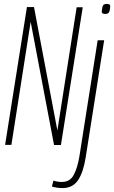

<svg xmlns="http://www.w3.org/2000/svg" viewBox="-20 -737 581 977"><path d="M6 0 117 -701H153L272 -73L370 -700H401L290 1H255L136 -626L38 0ZM524 -717Q532 -717 536.5 -714.5Q541 -712 541 -703Q539 -681 534 -673.5Q529 -666 514 -666Q507 -666 502 -669Q497 -672 498 -681Q500 -702 504.5 -709.5Q509 -717 524 -717ZM510 -532 416 64Q404 140 377 180Q350 220 298 220Q284 220 270 218Q256 216 244 212L252 182Q274 189 294 189Q336 189 355 153.5Q374 118 384 59L477 -532Z"/></svg>

Font: Georama Condensed ExtraLight
Style: Italic
Weight: 200
Width: 3
Italic angle: -9°
Designer: Jean-Baptiste Levee
Foundry: Production Type
Version: Version 1.000